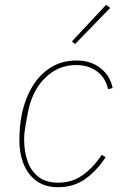

<svg xmlns="http://www.w3.org/2000/svg" viewBox="-20 -771 519 803"><path d="M223 12Q169 12 133 -14Q97 -40 79 -84.5Q61 -129 61 -186Q61 -214 63.5 -240.5Q66 -267 71 -292Q85 -359 115.5 -409.5Q146 -460 192.5 -489Q239 -518 301 -518Q360 -518 400.5 -486Q441 -454 451 -403L432 -398Q421 -447 385 -473Q349 -499 299 -499Q223 -499 168 -444.5Q113 -390 96 -297L87 -248Q84 -230 82.5 -217.5Q81 -205 81 -186Q81 -137 95.5 -96Q110 -55 141.5 -31Q173 -7 223 -7Q282 -7 326.5 -39Q371 -71 405 -123L422 -114Q385 -57 336.5 -22.5Q288 12 223 12ZM441 -738 294 -587 281 -598 424 -751Z"/></svg>

Font: IBM Plex Sans Thin
Style: Italic
Weight: 250
Italic angle: -11.31°
Designer: Mike Abbink, Paul van der Laan, Pieter van Rosmalen
Foundry: Bold Monday
Version: Version 3.201